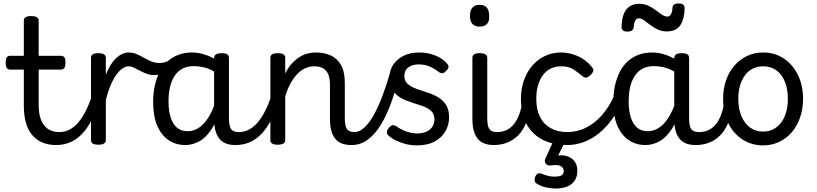

<svg xmlns="http://www.w3.org/2000/svg" viewBox="-20 -823 4733 1112"><path d="M305 17Q259 17 224.5 2Q190 -13 166 -41.5Q142 -70 130 -112.5Q118 -155 118 -211V-420H40Q26 -420 19.5 -429Q13 -438 13 -460Q13 -483 19.5 -491.5Q26 -500 40 -500H118V-704Q118 -717 128.5 -723.5Q139 -730 161 -730Q182 -730 193 -723.5Q204 -717 204 -704V-500H331Q346 -500 352.5 -491.5Q359 -483 359 -460Q359 -438 352.5 -429Q346 -420 331 -420H204V-214Q204 -177 211.5 -148Q219 -119 234 -99Q249 -79 271.5 -68.5Q294 -58 323 -58Q337 -58 344 -46.5Q351 -35 349.5 -20.5Q348 -6 337 5.5Q326 17 305 17Z M305 17Q291 17 284.5 5.5Q278 -6 279.5 -20.5Q281 -35 292 -46.5Q303 -58 324 -58Q353 -58 380 -71Q407 -84 431 -111Q455 -138 476 -179.5Q497 -221 516 -276Q521 -291 533 -290.5Q545 -290 554.5 -280.5Q564 -271 561 -259Q541 -189 515.5 -137Q490 -85 458.5 -51Q427 -17 389 0Q351 17 305 17Z M549 15Q528 15 517.5 8.5Q507 2 507 -11V-489Q507 -502 517.5 -508.5Q528 -515 549 -515Q571 -515 582 -508.5Q593 -502 593 -489V-390Q605 -422 620.5 -446.5Q636 -471 653.5 -487Q671 -503 689 -511Q707 -519 725 -519Q744 -519 753.5 -507Q763 -495 763 -479Q763 -463 753.5 -451Q744 -439 725 -439Q706 -439 686.5 -424.5Q667 -410 649.5 -384Q632 -358 617.5 -322Q603 -286 593 -243V-11Q593 2 582 8.5Q571 15 549 15Z M873 -388Q850 -388 829 -396Q808 -404 789.5 -414Q771 -424 755 -431.5Q739 -439 725 -439Q706 -439 697 -451Q688 -463 688 -479Q688 -495 697 -507Q706 -519 725 -519Q751 -519 772 -509.5Q793 -500 813.5 -488.5Q834 -477 856 -467.5Q878 -458 905 -458Q919 -458 935.5 -462.5Q952 -467 965 -476Q979 -485 989 -480Q999 -475 1003.5 -463Q1008 -451 1004.5 -439Q1001 -427 989 -420Q974 -413 952.5 -405.5Q931 -398 909.5 -393Q888 -388 873 -388Z M1054 17Q999 17 957 -11Q915 -39 891 -94Q867 -149 867 -232Q867 -284 877 -328.5Q887 -373 905.5 -408.5Q924 -444 951.5 -468.5Q979 -493 1014 -506Q1049 -519 1092 -519Q1133 -519 1175 -504Q1217 -489 1252 -462V-386Q1212 -418 1175 -429Q1138 -440 1102 -440Q1075 -440 1052 -432Q1029 -424 1011.5 -407.5Q994 -391 981.5 -366.5Q969 -342 962.5 -309.5Q956 -277 956 -235Q956 -183 968 -144Q980 -105 1004.5 -84Q1029 -63 1068 -63Q1105 -63 1138 -87.5Q1171 -112 1197.5 -160.5Q1224 -209 1241 -282L1258 -217Q1240 -130 1207.5 -78.5Q1175 -27 1135 -5Q1095 17 1054 17ZM1344 17Q1313 17 1290 8.5Q1267 0 1251.5 -18.5Q1236 -37 1228 -65.5Q1220 -94 1220 -135V-487Q1220 -501 1231 -508Q1242 -515 1263 -515Q1285 -515 1295.5 -508.5Q1306 -502 1306 -488V-138Q1306 -94 1318 -76Q1330 -58 1363 -58Q1373 -58 1378 -46.5Q1383 -35 1381.5 -20.5Q1380 -6 1371 5.5Q1362 17 1344 17Z M1344 17Q1330 17 1323.5 5.5Q1317 -6 1318.5 -20.5Q1320 -35 1331 -46.5Q1342 -58 1363 -58Q1392 -58 1419 -71Q1446 -84 1470 -111Q1494 -138 1515 -179.5Q1536 -221 1555 -276Q1560 -291 1572 -290.5Q1584 -290 1593.5 -280.5Q1603 -271 1600 -259Q1580 -189 1554.5 -137Q1529 -85 1497.5 -51Q1466 -17 1428 0Q1390 17 1344 17Z M2015 17Q1985 17 1961.5 8.5Q1938 0 1922.5 -18.5Q1907 -37 1899 -65.5Q1891 -94 1891 -135V-334Q1891 -368 1881.5 -391.5Q1872 -415 1852 -427Q1832 -439 1798 -439Q1774 -439 1749.5 -428.5Q1725 -418 1703.5 -396Q1682 -374 1663.5 -341.5Q1645 -309 1632 -264V-11Q1632 2 1621 8.5Q1610 15 1588 15Q1567 15 1556.5 8.5Q1546 2 1546 -11V-489Q1546 -502 1556.5 -508.5Q1567 -515 1588 -515Q1610 -515 1621 -508.5Q1632 -502 1632 -489V-397Q1647 -429 1667 -451.5Q1687 -474 1710 -489.5Q1733 -505 1758 -512Q1783 -519 1810 -519Q1859 -519 1896.5 -501.5Q1934 -484 1955.5 -445.5Q1977 -407 1977 -343V-138Q1977 -94 1989 -76Q2001 -58 2034 -58Q2048 -58 2055 -46.5Q2062 -35 2060.5 -20.5Q2059 -6 2048 5.5Q2037 17 2015 17Z M2018 17Q2004 17 1999.5 5.5Q1995 -6 1998 -20.5Q2001 -35 2010 -46.5Q2019 -58 2033 -58Q2062 -58 2090.5 -84.5Q2119 -111 2145.5 -158.5Q2172 -206 2196.5 -271.5Q2221 -337 2243 -415Q2248 -432 2262 -433Q2276 -434 2287.5 -425.5Q2299 -417 2296 -402Q2281 -337 2261.5 -275Q2242 -213 2217.5 -160Q2193 -107 2163 -67.5Q2133 -28 2097 -5.5Q2061 17 2018 17Z M2394 19Q2361 19 2329.5 11Q2298 3 2272 -10Q2246 -23 2228 -40Q2219 -48 2220.5 -59Q2222 -70 2234 -85Q2245 -96 2253.5 -98Q2262 -100 2275 -92Q2303 -72 2335 -61Q2367 -50 2395 -50Q2424 -50 2446.5 -59Q2469 -68 2482.5 -86.5Q2496 -105 2496 -131Q2496 -163 2477 -180.5Q2458 -198 2428.5 -208.5Q2399 -219 2366 -229Q2333 -239 2303.5 -255Q2274 -271 2255 -299Q2236 -327 2236 -374Q2236 -416 2257.5 -448.5Q2279 -481 2317.5 -500Q2356 -519 2406 -519Q2445 -519 2476 -510Q2507 -501 2530.5 -487Q2554 -473 2568 -456Q2579 -444 2577.5 -434Q2576 -424 2564 -413Q2553 -400 2542.5 -399Q2532 -398 2520 -407Q2493 -428 2465.5 -439Q2438 -450 2405 -450Q2370 -450 2346 -433.5Q2322 -417 2322 -383Q2322 -354 2340.5 -337.5Q2359 -321 2388.5 -310Q2418 -299 2451.5 -288.5Q2485 -278 2514.5 -261.5Q2544 -245 2562.5 -217Q2581 -189 2581 -143Q2581 -101 2560.5 -64Q2540 -27 2498.5 -4Q2457 19 2394 19Z M2840 17Q2810 17 2786.5 8.5Q2763 0 2747.5 -18.5Q2732 -37 2724 -65.5Q2716 -94 2716 -135V-489Q2716 -502 2726.5 -508.5Q2737 -515 2758 -515Q2780 -515 2791 -508.5Q2802 -502 2802 -489V-138Q2802 -94 2814 -76Q2826 -58 2859 -58Q2873 -58 2880 -46.5Q2887 -35 2885.5 -20.5Q2884 -6 2873 5.5Q2862 17 2840 17ZM2758 -669Q2730 -669 2716 -684.5Q2702 -700 2702 -731Q2702 -763 2716 -779Q2730 -795 2758 -795Q2786 -795 2799.5 -779Q2813 -763 2813 -731Q2815 -700 2800.5 -684.5Q2786 -669 2758 -669Z M2839 17Q2825 17 2818.5 5.5Q2812 -6 2813.5 -20.5Q2815 -35 2826 -46.5Q2837 -58 2858 -58Q2885 -58 2907.5 -67Q2930 -76 2948.5 -95Q2967 -114 2980.5 -144Q2994 -174 3002 -215Q3005 -230 3018 -233.5Q3031 -237 3043 -232Q3055 -227 3053 -212Q3045 -153 3026.5 -109.5Q3008 -66 2980.5 -38.5Q2953 -11 2917.5 3Q2882 17 2839 17Z M3266 17Q3139 17 3068 -53Q2997 -123 2997 -250Q2997 -309 3014.5 -358Q3032 -407 3063 -443Q3094 -479 3136.5 -499Q3179 -519 3230 -519Q3276 -519 3324 -499Q3372 -479 3408 -435Q3419 -421 3416 -411.5Q3413 -402 3402 -390Q3389 -377 3378 -374Q3367 -371 3355 -381Q3327 -404 3300.5 -421.5Q3274 -439 3230 -439Q3197 -439 3170 -426Q3143 -413 3124.5 -388Q3106 -363 3096 -328.5Q3086 -294 3086 -250Q3086 -190 3107 -147Q3128 -104 3169 -81Q3210 -58 3266 -58Q3280 -58 3287.5 -46.5Q3295 -35 3295 -20.5Q3295 -6 3288 5.5Q3281 17 3266 17Z M3264 17Q3255 17 3250.5 5.5Q3246 -6 3246 -20.5Q3246 -35 3251 -46.5Q3256 -58 3266 -58Q3321 -58 3371 -82Q3421 -106 3463 -152.5Q3505 -199 3536 -266Q3541 -276 3553.5 -273Q3566 -270 3576 -260.5Q3586 -251 3582 -241Q3549 -157 3499 -99.5Q3449 -42 3389 -12.5Q3329 17 3264 17Z M3196 269Q3180 269 3148 263.5Q3116 258 3089 241Q3078 234 3076.5 222.5Q3075 211 3080 200Q3087 186 3096 182Q3105 178 3118 184Q3129 188 3148 194Q3167 200 3189 200Q3220 200 3232.5 192.5Q3245 185 3245 166Q3245 151 3229.5 140Q3214 129 3170 135Q3159 136 3153 134Q3147 132 3141 125Q3136 118 3135.5 111Q3135 104 3138 97L3188 -13H3258L3199 105L3169 89Q3214 72 3249 78Q3284 84 3304 107Q3324 130 3324 166Q3324 198 3309.5 221Q3295 244 3267 256.5Q3239 269 3196 269Z M3719 17Q3664 17 3622 -11Q3580 -39 3556 -94Q3532 -149 3532 -232Q3532 -284 3542 -328.5Q3552 -373 3570.5 -408.5Q3589 -444 3616.5 -468.5Q3644 -493 3679 -506Q3714 -519 3757 -519Q3798 -519 3840 -504Q3882 -489 3917 -462V-386Q3877 -418 3840 -429Q3803 -440 3767 -440Q3740 -440 3717 -432Q3694 -424 3676.5 -407.5Q3659 -391 3646.5 -366.5Q3634 -342 3627.5 -309.5Q3621 -277 3621 -235Q3621 -183 3633 -144Q3645 -105 3669.5 -84Q3694 -63 3733 -63Q3770 -63 3803 -87.5Q3836 -112 3862.5 -160.5Q3889 -209 3906 -282L3923 -217Q3905 -130 3872.5 -78.5Q3840 -27 3800 -5Q3760 17 3719 17ZM4009 17Q3978 17 3955 8.5Q3932 0 3916.5 -18.5Q3901 -37 3893 -65.5Q3885 -94 3885 -135V-487Q3885 -501 3896 -508Q3907 -515 3928 -515Q3950 -515 3960.5 -508.5Q3971 -502 3971 -488V-138Q3971 -94 3983 -76Q3995 -58 4028 -58Q4038 -58 4043 -46.5Q4048 -35 4046.5 -20.5Q4045 -6 4036 5.5Q4027 17 4009 17Z M4009 17Q3995 17 3988.5 5.5Q3982 -6 3983.5 -20.5Q3985 -35 3996 -46.5Q4007 -58 4028 -58Q4055 -58 4077.5 -67Q4100 -76 4118.5 -95Q4137 -114 4150.5 -144Q4164 -174 4172 -215Q4175 -230 4188 -233.5Q4201 -237 4213 -232Q4225 -227 4223 -212Q4215 -153 4196.5 -109.5Q4178 -66 4150.5 -38.5Q4123 -11 4087.5 3Q4052 17 4009 17Z M3614 -640Q3580 -640 3580 -666Q3582 -739 3609 -770Q3636 -801 3682 -801Q3712 -801 3735 -790Q3758 -779 3777 -764.5Q3796 -750 3813 -738.5Q3830 -727 3846 -727Q3858 -727 3866 -741Q3874 -755 3875 -781Q3878 -803 3909 -803Q3929 -803 3937 -796Q3945 -789 3945 -775Q3944 -714 3920.5 -677.5Q3897 -641 3842 -641Q3813 -641 3789 -652.5Q3765 -664 3745.5 -679Q3726 -694 3710 -705.5Q3694 -717 3679 -717Q3667 -717 3659.5 -704.5Q3652 -692 3650 -666Q3649 -653 3640 -646.5Q3631 -640 3614 -640Z M4400 19Q4333 19 4280.5 -15Q4228 -49 4198 -109.5Q4168 -170 4168 -250Q4168 -309 4185 -358Q4202 -407 4233.5 -443Q4265 -479 4307 -499Q4349 -519 4400 -519Q4467 -519 4519 -484.5Q4571 -450 4601 -389.5Q4631 -329 4631 -251Q4631 -204 4620 -163Q4609 -122 4588.5 -88.5Q4568 -55 4539.5 -31Q4511 -7 4475.5 6Q4440 19 4400 19ZM4400 -61Q4433 -61 4459 -74.5Q4485 -88 4504 -113Q4523 -138 4533 -173Q4543 -208 4543 -251Q4543 -308 4525.5 -350.5Q4508 -393 4476 -416Q4444 -439 4400 -439Q4368 -439 4341 -426Q4314 -413 4295 -387.5Q4276 -362 4266 -327.5Q4256 -293 4256 -250Q4256 -193 4274 -150.5Q4292 -108 4324 -84.5Q4356 -61 4400 -61Z"/></svg>

Font: Playwrite NG Modern
Style: Regular
Weight: 400
Designer: Veronika Burian, José Scaglione
Foundry: TypeTogether
Version: Version 1.002